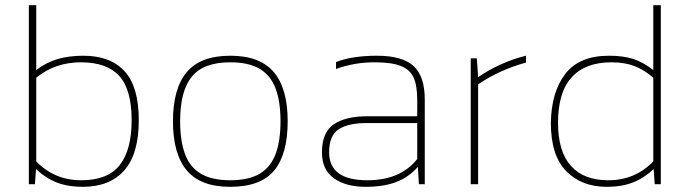

<svg xmlns="http://www.w3.org/2000/svg" viewBox="-20 -709 2654 739"><path d="M514.2 -246.3Q514.2 -375 459.6 -434.7Q404.9 -494.5 300.6 -494.5Q246.3 -494.5 202.4 -481.8Q158.5 -469.2 119.5 -439.3V-688.9H91V0H114.4L118.6 -58.4Q155.3 -23.4 198.3 -6.7Q241.3 10.1 298.3 10.1Q402.6 10.1 458.4 -53.3Q514.2 -116.7 514.2 -246.3ZM119.5 -87.8V-409.9Q192.1 -469.2 291.4 -469.2Q391.5 -469.2 439.1 -416.6Q486.7 -364 486.7 -246.3Q486.7 -131.9 440.7 -73.5Q394.8 -15.2 293.2 -15.2Q189.3 -15.2 119.5 -87.8Z M1087.3 -242.2Q1087.3 -368.1 1034 -431.3Q980.7 -494.5 866.3 -494.5Q751.8 -494.5 698.8 -431.3Q645.7 -368.1 645.7 -242.2Q645.7 -116.7 698.8 -53.3Q751.8 10.1 866.3 10.1Q983 10.1 1035.2 -52.6Q1087.3 -115.3 1087.3 -242.2ZM673.3 -242.2Q673.3 -358.9 718.3 -414.1Q763.3 -469.2 866.3 -469.2Q937 -469.2 979.3 -444.2Q1021.6 -419.1 1040.7 -368.6Q1059.7 -318 1059.7 -242.2Q1059.7 -166.8 1040.7 -116Q1021.6 -65.3 979.3 -40.2Q937 -15.2 866.3 -15.2Q796 -15.2 753.4 -40.2Q710.9 -65.3 692.1 -116Q673.3 -166.8 673.3 -242.2Z M1588.2 -66.6 1592.4 0H1614.9V-325.8Q1614.9 -415.9 1571.5 -455.2Q1528 -494.5 1430.6 -494.5Q1384.7 -494.5 1344.4 -488.5Q1304.2 -482.5 1273.4 -470.1V-443.5Q1343.7 -469.2 1421.4 -469.2Q1488.1 -469.2 1523.2 -455Q1558.4 -440.7 1572.2 -409.9Q1585.9 -379.1 1585.9 -324V-261.5H1392.9Q1311.1 -261.5 1265.2 -230.9Q1219.2 -200.4 1219.2 -122.7Q1219.2 -55.1 1265.6 -22.5Q1312 10.1 1386.9 10.1Q1456.3 10.1 1504.8 -8.3Q1553.3 -26.7 1588.2 -66.6ZM1246.8 -122.7Q1246.8 -188.9 1285.2 -212.5Q1323.5 -236.2 1395.2 -235.3H1585.9V-97Q1521.6 -15.2 1393.8 -15.2Q1246.8 -15.2 1246.8 -122.7Z M1820.3 0V-384.2Q1900.3 -439.3 2004.6 -468.3V-494.5Q1957.3 -483.5 1908.3 -461.4Q1859.4 -439.3 1820.3 -411.8L1815.3 -484.4H1791.8V0Z M2495.9 -58.4 2500 0H2523.4V-688.9H2494.5V-439.3Q2455 -470.1 2416.6 -482.3Q2378.2 -494.5 2324 -494.5Q2209.6 -494.5 2155.8 -424.6Q2102 -354.8 2100.2 -236.2Q2100.2 -110.3 2159.5 -50.1Q2218.8 10.1 2315.7 10.1Q2373.2 10.1 2416.1 -6.7Q2459.1 -23.4 2495.9 -58.4ZM2127.8 -236.2Q2127.8 -353.9 2180.4 -411.5Q2233 -469.2 2333.2 -469.2Q2385.1 -469.2 2423 -454.3Q2460.9 -439.3 2494.5 -409.9V-87.8Q2460 -51.9 2416.6 -33.5Q2373.2 -15.2 2320.8 -15.2Q2227 -15.2 2177.4 -70.5Q2127.8 -125.9 2127.8 -236.2Z"/></svg>

Font: Arad-FD-VF Thin
Style: Regular
Weight: 100
Designer: Mohammad Darvishi
Version: Version 1.010;September 21, 2024;FontCreator 15.0.0.2992 64-